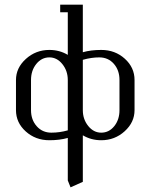

<svg xmlns="http://www.w3.org/2000/svg" viewBox="-20 -596 640 816"><path d="M47.9 -127.9V-255.9Q47.9 -307.6 90.1 -345.7Q132.3 -383.8 189.9 -383.8Q232.9 -383.8 268.1 -362.8V-543.9H235.8V-576.2H332V-374Q366.2 -383.8 410.2 -383.8Q469.2 -383.8 510.5 -346.4Q551.8 -309.1 551.8 -255.9V-127.9Q551.8 -76.2 509.8 -38.1Q467.8 0 410.2 0Q367.2 0 332 -21V176.8L279.8 200.2L268.1 170.9V-9.8Q233.9 0 189.9 0Q130.9 0 89.4 -37.4Q47.9 -74.7 47.9 -127.9ZM111.8 -127.9Q111.8 -86.9 136 -59.6Q160.2 -32.2 198.2 -32.2Q233.9 -32.2 268.1 -42V-255.9Q268.1 -294.9 245.1 -323.5Q222.2 -352.1 189.9 -352.1Q156.7 -352.1 134.3 -324.2Q111.8 -296.4 111.8 -255.9ZM332 -127.9Q332 -88.9 355 -60.5Q377.9 -32.2 410.2 -32.2Q443.4 -32.2 465.6 -59.8Q487.8 -87.4 487.8 -127.9V-255.9Q487.8 -297.4 463.9 -324.7Q439.9 -352.1 401.9 -352.1Q368.2 -352.1 332 -341.8Z"/></svg>

Font: Gawaa
Style: Regular
Weight: 400
Designer: T. Christopher White
Version: Version 1.0